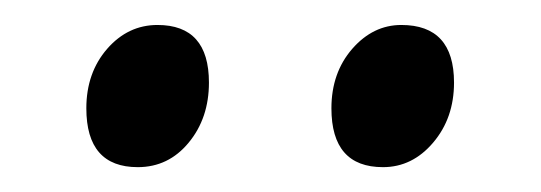

<svg xmlns="http://www.w3.org/2000/svg" viewBox="-20 -682 431 153"><path d="M146.5 -616.2Q146.5 -587.9 130.4 -568.4Q114.3 -548.8 89.8 -548.8Q48.8 -548.8 48.8 -595.7Q48.8 -624 65.4 -643.1Q82 -662.1 105.5 -662.1Q146.5 -662.1 146.5 -616.2ZM341.8 -616.2Q341.8 -587.9 325.2 -568.4Q308.6 -548.8 285.2 -548.8Q244.1 -548.8 244.1 -595.7Q244.1 -624 260.7 -643.1Q277.3 -662.1 299.8 -662.1Q341.8 -662.1 341.8 -616.2Z"/></svg>

Font: Podda
Style: Regular
Weight: 400
Designer: Md. Tanbin Islam Siyam
Foundry: Tanbin Islam Siyam
Version: Version 0.258